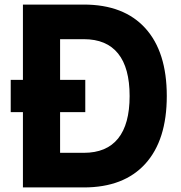

<svg xmlns="http://www.w3.org/2000/svg" viewBox="-20 -820 790 840"><path d="M26.9 -470.7H353.1V-329.3H26.9ZM80.3 -800H346.6Q521.9 -800 615.8 -696.5Q709.7 -593.1 709.7 -400Q709.7 -206.9 615.8 -103.5Q521.9 0 346.6 0H80.3ZM547.1 -399.9Q547.1 -523.3 496.5 -586Q446 -648.6 346.6 -648.6H242.9V-151.4H346.6Q446 -151.4 496.5 -213.9Q547.1 -276.5 547.1 -399.9Z"/></svg>

Font: Martian Mono VF sWd Rg
Style: Regular
Weight: 400
Width: 6
Monospace: yes
Designer: Roman Shamin
Foundry: Evil Martians
Version: Version 1.100